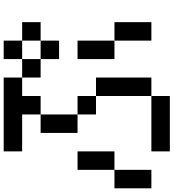

<svg xmlns="http://www.w3.org/2000/svg" viewBox="30 -970 940 1040"><g transform="rotate(-90 500.0 -450.0)"><path d="M0 -100V-300H100V-100ZM900 -100H800V-300H900ZM900 -700H800V-800H900ZM200 0V-100H500V0ZM200 -300H100V-500H200ZM200 -800V-900H600V-800H500V-700H400V-800ZM400 -500H500V-400H400ZM400 -700V-500H300V-700ZM600 -100H500V-400H600ZM600 -700V-800H700V-700ZM800 -300H700V-500H800ZM800 -700V-600H700V-700ZM800 -900V-800H700V-900Z"/></g></svg>

Font: Galmuri9 Regular
Style: Regular
Weight: 400
Designer: Lee Minseo (quiple)
Version: Version 2.399;hotconv 1.1.1;makeotfexe 2.6.0 DEVELOPMENT